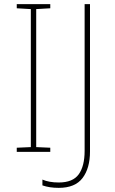

<svg xmlns="http://www.w3.org/2000/svg" viewBox="-20 -734 554 928"><path d="M61 0V-20L129 -23V-690L61 -694V-714H223V-694L155 -690V-23L223 -20V0ZM185 162V134Q217 148 264 148Q332 148 360.5 108.5Q389 69 389 -5V-714H415V-2Q415 79 379 126.5Q343 174 264 174Q219 174 185 162Z"/></svg>

Font: Noto Sans UI Thin
Style: Regular
Weight: 250
Designer: Monotype Design Team
Foundry: Monotype Imaging Inc.
Version: Version 1.001